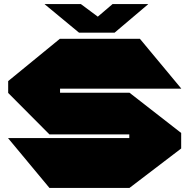

<svg xmlns="http://www.w3.org/2000/svg" viewBox="-20 -920 927 940"><path d="M274 -486V-730H665L867 -487V-486ZM222 0 20 -243V-244H613V0ZM222 -262 20 -465V-466H613V-262ZM20 -466V-523L273 -730H274V-466ZM613 0V-466H614L867 -269V-193L614 0ZM367 -760 199 -899V-900H376L520 -793ZM367 -760 531 -900H705V-899L541 -760Z"/></svg>

Font: Foldit Black
Style: Regular
Weight: 900
Version: Version 1.003